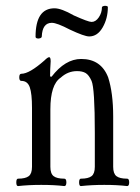

<svg xmlns="http://www.w3.org/2000/svg" viewBox="-20 -624 472 648"><path d="M281 -501Q265 -501 216 -524Q172 -547 155 -547Q123 -547 121 -501Q121 -497 115.5 -495Q110 -493 105 -494.5Q100 -496 100 -500Q100 -596 164 -596Q187 -596 229 -572Q278 -550 289 -550Q303 -550 313.5 -565.5Q324 -581 324 -599Q324 -602 329 -603.5Q334 -605 339 -604Q344 -603 344 -600Q344 -562 326.5 -531.5Q309 -501 281 -501ZM41 4Q35 4 35 -8.5Q35 -21 41 -21Q66 -21 77 -29.5Q88 -38 88 -61V-260Q88 -308 80.5 -329.5Q73 -351 52 -351Q45 -351 45 -363Q45 -375 52 -375Q79 -375 130 -420Q141 -431 146 -431Q151 -431 151 -417Q149 -389 149 -366L154 -365Q200 -425 254 -425Q321 -425 345 -363Q362 -310 362 -231V-61Q362 -38 373 -29.5Q384 -21 409 -21Q416 -21 416 -8.5Q416 4 409 4Q376 0 332 0Q289 0 253 4Q247 4 247 -8.5Q247 -21 253 -21Q278 -21 289 -29.5Q300 -38 300 -61V-176Q300 -326 289 -351Q280 -371 269 -377.5Q258 -384 240 -384Q209 -384 185 -362Q150 -339 150 -255V-61Q150 -38 161 -29.5Q172 -21 197 -21Q204 -21 204 -8.5Q204 4 197 4Q164 0 119 0Q76 0 41 4Z"/></svg>

Font: Junicode Cond Light
Style: Regular
Weight: 300
Width: 3
Designer: Peter S. Baker
Version: Version 2.201